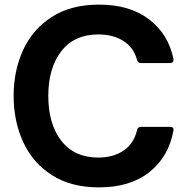

<svg xmlns="http://www.w3.org/2000/svg" viewBox="-20 -797 807 831"><path d="M39 -382Q39 -491 80 -580.5Q121 -670 204 -723.5Q287 -777 409 -777Q542 -777 625.5 -713Q709 -649 731 -541V-539Q731 -524 716 -524H590Q576 -524 573 -538Q559 -591 514.5 -619.5Q470 -648 405 -648Q302 -648 245.5 -575.5Q189 -503 189 -382Q189 -260 245.5 -187.5Q302 -115 405 -115Q470 -115 514.5 -145Q559 -175 573 -233Q576 -248 590 -248H716Q724 -248 728 -244Q732 -240 731 -233Q710 -118 626.5 -52Q543 14 409 14Q287 14 204 -39.5Q121 -93 80 -183Q39 -273 39 -382Z"/></svg>

Font: Open Sauce Two
Style: Bold
Weight: 700
Designer: Alfredo Marco Pradil
Foundry: Creative Sauce Fz LLC
Version: Version 1.477